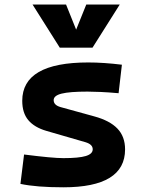

<svg xmlns="http://www.w3.org/2000/svg" viewBox="-20 -796 626 826"><path d="M252.9 9.8Q136.7 9.8 67.9 -4.9L83.5 -131.3Q145 -123.5 187 -119.6Q229 -115.7 252.9 -115.7Q319.3 -115.7 349.1 -124.8Q378.9 -133.8 378.9 -153.8Q378.9 -174.8 348.1 -184.1L179.7 -232.9Q127.9 -248 101.8 -279.1Q75.7 -310.1 75.7 -362.3Q75.7 -527.3 359.4 -527.3Q392.6 -527.3 428.5 -524.9Q464.4 -522.5 504.4 -517.6L490.2 -395Q445.8 -398.9 412.6 -400.4Q379.4 -401.9 356.4 -401.9Q279.8 -401.9 245.4 -393.3Q210.9 -384.8 210.9 -365.2Q210.9 -343.8 240.2 -335.4L385.3 -295.4Q452.1 -277.3 485.1 -242.9Q518.1 -208.5 518.1 -153.3Q518.1 9.8 252.9 9.8ZM237.3 -590.8 120.1 -776.4H264.2L307.6 -668.5L351.1 -776.4H495.1L377.9 -590.8Z"/></svg>

Font: Cascadia Mono PL
Style: Bold
Weight: 700
Monospace: yes
Designer: Aaron Bell
Foundry: Saja Typeworks
Version: Version 2404.023; ttfautohint (v1.8.4)